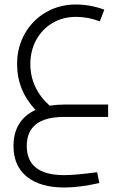

<svg xmlns="http://www.w3.org/2000/svg" viewBox="-20 -520 567 854"><path d="M99 129Q99 259 266 259Q314 259 412 246L422 294Q334 314 266 314Q159 314 99.5 266Q40 218 40 129Q40 72 65 31.5Q90 -9 138 -31Q56 -118 56 -235Q56 -310 90.5 -370.5Q125 -431 184.5 -465.5Q244 -500 317 -500Q381 -500 444 -477L424 -425Q372 -445 318 -445Q260 -445 214 -418Q168 -391 141.5 -343Q115 -295 115 -235Q115 -181 137 -134Q159 -87 201 -50Q234 -55 267 -55H461V0H267Q182 0 140.5 32.5Q99 65 99 129Z"/></svg>

Font: Cairo Light
Style: Regular
Weight: 300
Designer: Mohamed Gaber, Accademia di Belle Arti di Urbino and others
Foundry: Kief Type Foundry, Accademia di Belle Arti di Urbino and others
Version: Version 3.011